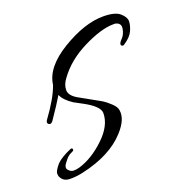

<svg xmlns="http://www.w3.org/2000/svg" viewBox="-88 -442 548 581"><g transform="rotate(-20 186.5 -151.0)"><path d="M50 10Q37 25 44.5 34Q52 43 61.5 43Q71 43 81 40Q124 27 164.5 -11.5Q205 -50 205 -90Q205 -112 156 -138Q133 -150 130 -152Q103 -170 96 -188Q82 -164 51 -119Q44 -111 38 -115.5Q32 -120 37 -128Q78 -184 91 -222Q98 -277 171 -321Q244 -365 304 -365Q342 -365 357.5 -351.5Q373 -338 373 -325Q373 -312 365.5 -295Q358 -278 335 -263Q329 -259 325 -265Q323 -271 333.5 -281.5Q344 -292 347 -310Q350 -328 331 -332Q328 -332 325 -332Q286 -332 227.5 -303Q169 -274 136 -228Q123 -211 123 -193.5Q123 -176 147 -162Q157 -156 181 -143Q205 -130 215 -124Q225 -118 239 -105Q253 -92 254 -81Q259 -51 226 -15Q179 37 86 58Q65 63 43.5 63Q22 63 14 47Q11 43 11 34.5Q11 26 27 7Q42 -8 75 -22Q78 -23 80 -21Q82 -19 81 -16Q80 -13 70.5 -9Q61 -5 50 10Z"/></g></svg>

Font: Allura
Style: Regular
Weight: 400
Designer: Robert E. Leuschke
Foundry: Robert E. Leuschke
Version: Version 1.004